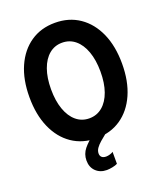

<svg xmlns="http://www.w3.org/2000/svg" viewBox="-166 -836 976 1150"><g transform="rotate(-20 322.0 -260.5)"><path d="M321.4 7.8Q232.3 7.8 166 -37.6Q99.7 -83 63.2 -165.8Q26.7 -248.5 26.7 -360.4Q26.7 -471.9 63.2 -554.3Q99.7 -636.7 166 -682.1Q232.3 -727.5 321.4 -727.5Q411 -727.5 477.5 -682.1Q544 -636.6 580.6 -554.3Q617.1 -471.9 617.1 -360.2Q617.1 -248.5 580.6 -165.8Q544 -83 477.5 -37.6Q411 7.8 321.4 7.8ZM321.8 -118.9Q369.9 -118.9 405.5 -148.8Q441 -178.6 460.3 -232.9Q479.5 -287.1 479.3 -360.4Q479.1 -433.6 459.6 -487.7Q440.2 -541.7 404.7 -571.3Q369.2 -600.8 321.4 -600.8Q273.8 -600.8 238.5 -571.4Q203.2 -542 183.9 -487.9Q164.5 -433.9 164.5 -360.4Q164.5 -286.8 183.9 -232.5Q203.2 -178.2 238.6 -148.6Q274 -118.9 321.8 -118.9ZM314.2 207.9Q272.1 207.9 245 181.9Q218 155.8 218 112.9Q218 71.3 244.1 39.4Q270.3 7.5 313.8 -24.7L380.8 0Q359.5 16.8 341.2 32.7Q322.9 48.5 311.7 64.5Q300.6 80.6 300.6 97.9Q300.6 113.3 310 121.9Q319.5 130.5 337.7 130.5Q349.2 130.5 362.8 126.3Q376.3 122.1 382.8 116.9V193.2Q370.6 199.9 350 203.9Q329.3 207.9 314.2 207.9Z"/></g></svg>

Font: Reddit Sans Condensed
Style: Regular
Weight: 400
Designer: Stephen Hutchings
Foundry: Reddit
Version: Version 1.014